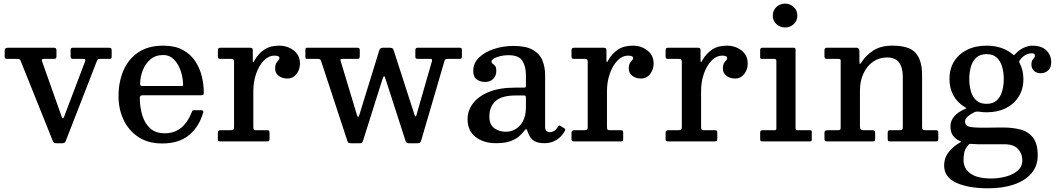

<svg xmlns="http://www.w3.org/2000/svg" viewBox="-20 -785 5862 1066"><path d="M345 -161 451.5 -441.5Q455.5 -451.5 452.8 -454.8Q450 -458 437.5 -458H385Q372 -458 372 -472.5V-506.5Q372 -520 384 -520H583Q593 -520 596.5 -517Q600 -514 600 -503.5V-470Q600 -462 596.8 -460Q593.5 -458 585.5 -458H535Q524.5 -458 522.2 -454.8Q520 -451.5 517 -444L344 0.5Q340 10.5 323.5 10.5H295Q278.5 10.5 274.5 1L94.5 -447.5Q91.5 -455 86.5 -456.5Q81.5 -458 71.5 -458H18.5Q6 -458 6 -470V-503Q6 -514 11 -517Q16 -520 26 -520H280Q293.5 -520 293.5 -506V-473.5Q293.5 -462 289.2 -460Q285 -458 273.5 -458H226Q215 -458 213 -454.2Q211 -450.5 214 -443L313.5 -162.5Q319 -147 322 -137.5Q325 -128 329 -128Q332.5 -128 336 -137Q339.5 -146 345 -161Z M638 -250Q638 -330 665.5 -393.8Q693 -457.5 748 -494.5Q803 -531.5 886.5 -531.5Q951.5 -531.5 995 -507.8Q1038.5 -484 1064 -445.2Q1089.5 -406.5 1100.5 -360.8Q1111.5 -315 1111.5 -271Q1111.5 -261 1108 -258.5Q1104.5 -256 1093.5 -256H772Q756 -256 756 -241.5Q756.5 -189 770.2 -144.2Q784 -99.5 814 -72.2Q844 -45 893.5 -45Q950 -45 987 -76.5Q1024 -108 1044 -161Q1046 -166.5 1048 -169.8Q1050 -173 1058 -173H1097.5Q1111 -173 1108.5 -162Q1087 -83.5 1031 -36Q975 11.5 880.5 11.5Q801.5 11.5 747.5 -24.8Q693.5 -61 665.8 -120.5Q638 -180 638 -250ZM772 -307.5H982.5Q992 -307.5 994.2 -309Q996.5 -310.5 996.5 -316.5Q996.5 -340.5 989.8 -368.8Q983 -397 969.8 -422.2Q956.5 -447.5 935.8 -463.5Q915 -479.5 886.5 -479.5Q843.5 -479.5 815.2 -455.5Q787 -431.5 772.8 -395Q758.5 -358.5 758 -321Q758 -313 760.2 -310.2Q762.5 -307.5 772 -307.5Z M1279.5 -438.5Q1279.5 -450.5 1276.5 -454.2Q1273.5 -458 1262 -458H1205Q1194 -458 1191.8 -461.8Q1189.5 -465.5 1189.5 -476.5V-502Q1189.5 -513 1192.5 -516.5Q1195.5 -520 1206 -520H1366Q1375 -520 1379.2 -517.5Q1383.5 -515 1383.5 -505.5V-455Q1383.5 -441.5 1385.5 -440Q1387.5 -438.5 1394 -451Q1413 -485.5 1445.8 -508.5Q1478.5 -531.5 1530 -531.5Q1576 -531.5 1610.8 -505Q1645.5 -478.5 1645.5 -432Q1645.5 -399.5 1626.2 -374.2Q1607 -349 1575.5 -349Q1546.5 -349 1527 -364.2Q1507.5 -379.5 1507.5 -404.5Q1507.5 -423.5 1513.5 -433.8Q1519.5 -444 1525.5 -450Q1531.5 -456 1531.5 -462Q1531.5 -469 1525.8 -472.5Q1520 -476 1503.5 -476Q1471 -476 1444.5 -448.5Q1418 -421 1402.2 -376.2Q1386.5 -331.5 1386.5 -280V-82Q1386.5 -70.5 1389 -66.2Q1391.5 -62 1403 -62H1463.5Q1472.5 -62 1474.5 -58.2Q1476.5 -54.5 1476.5 -45V-16Q1476.5 -7 1474.2 -3.5Q1472 0 1463 0H1205Q1197.5 0 1193.5 -1.8Q1189.5 -3.5 1189.5 -11V-48Q1189.5 -62 1204.5 -62H1259Q1270 -62 1274.8 -65.2Q1279.5 -68.5 1279.5 -79.5Z M1977 -153 2086.5 -508Q2090.5 -520 2107.5 -520H2141Q2152.5 -520 2157.2 -518Q2162 -516 2165 -508L2278 -158Q2280.5 -150 2282.2 -144.2Q2284 -138.5 2287 -138.5Q2290 -138.5 2291.8 -144.2Q2293.5 -150 2295.5 -158L2377.5 -443Q2380 -452 2378.2 -455Q2376.5 -458 2365.5 -458H2302Q2293 -458 2289.5 -460.2Q2286 -462.5 2286 -471.5V-506Q2286 -520 2298 -520H2532Q2540.5 -520 2542.5 -516.5Q2544.5 -513 2544.5 -504V-472Q2544.5 -463.5 2541.5 -460.8Q2538.5 -458 2529.5 -458H2469Q2456.5 -458 2453.2 -456Q2450 -454 2447 -444L2318.5 -5Q2315.5 4 2312 7.2Q2308.5 10.5 2296 10.5H2254Q2242.5 10.5 2238.5 8Q2234.5 5.5 2231.5 -3L2122 -342Q2119 -350.5 2117.2 -356Q2115.5 -361.5 2112.5 -361.5Q2108.5 -361.5 2102.5 -342.5L1996 -5Q1993 4 1989.2 7.2Q1985.5 10.5 1973 10.5H1935Q1922.5 10.5 1917 8.8Q1911.5 7 1908.5 -3L1762.5 -447Q1759 -458 1745.5 -458H1685Q1678 -458 1676.8 -461.5Q1675.5 -465 1675.5 -471.5V-506.5Q1675.5 -513.5 1677 -516.8Q1678.5 -520 1685.5 -520H1962.5Q1972 -520 1974.8 -516.8Q1977.5 -513.5 1977.5 -503.5V-477.5Q1977.5 -466.5 1975.5 -462.2Q1973.5 -458 1962.5 -458H1881.5Q1872.5 -458 1870.8 -456Q1869 -454 1871 -447.5L1960 -152.5Q1962.5 -145.5 1963.5 -141Q1964.5 -136.5 1968 -136.5Q1972 -136.5 1973.2 -141Q1974.5 -145.5 1977 -153Z M2576 -123Q2576 -171.5 2606.2 -211.2Q2636.5 -251 2695.2 -274.8Q2754 -298.5 2840 -298.5H2887Q2895.5 -298.5 2897.8 -300.5Q2900 -302.5 2900 -311.5V-367Q2900 -415.5 2880.5 -447Q2861 -478.5 2804.5 -478.5Q2768.5 -478.5 2738.8 -467.8Q2709 -457 2709 -443.5Q2709 -435 2715.8 -430.8Q2722.5 -426.5 2729 -418.8Q2735.5 -411 2735.5 -391Q2735.5 -364 2718.2 -347Q2701 -330 2673.5 -330Q2647 -330 2627.2 -343.8Q2607.5 -357.5 2607.5 -391.5Q2607.5 -434.5 2639.5 -465.5Q2671.5 -496.5 2722.8 -513.2Q2774 -530 2831 -530Q2901 -530 2939 -507.8Q2977 -485.5 2991.8 -448.8Q3006.5 -412 3006.5 -368.5V-80Q3006.5 -65 3014.2 -58Q3022 -51 3032.5 -51Q3043 -51 3054.8 -57Q3066.5 -63 3079 -83Q3084 -91.5 3090.5 -86.5L3114 -72Q3120.5 -67.5 3117 -60Q3099.5 -26.5 3069.8 -8.2Q3040 10 3004.5 10H3004Q2966.5 10 2947.2 -1.8Q2928 -13.5 2920 -29.8Q2912 -46 2908 -58.5Q2905 -68.5 2901.8 -68.5Q2898.5 -68.5 2891.5 -59.5Q2882.5 -47.5 2865.2 -31Q2848 -14.5 2816.8 -2.2Q2785.5 10 2734 10Q2664.5 10 2620.2 -24.8Q2576 -59.5 2576 -123ZM2697 -138.5Q2697 -92.5 2724.5 -73Q2752 -53.5 2787.5 -53.5Q2835.5 -53.5 2867.8 -89.5Q2900 -125.5 2900 -191V-245Q2900 -255 2890 -255H2844.5Q2765 -255 2731 -223.5Q2697 -192 2697 -138.5Z M3243 -438.5Q3243 -450.5 3240 -454.2Q3237 -458 3225.5 -458H3168.5Q3157.5 -458 3155.2 -461.8Q3153 -465.5 3153 -476.5V-502Q3153 -513 3156 -516.5Q3159 -520 3169.5 -520H3329.5Q3338.5 -520 3342.8 -517.5Q3347 -515 3347 -505.5V-455Q3347 -441.5 3349 -440Q3351 -438.5 3357.5 -451Q3376.5 -485.5 3409.2 -508.5Q3442 -531.5 3493.5 -531.5Q3539.5 -531.5 3574.2 -505Q3609 -478.5 3609 -432Q3609 -399.5 3589.8 -374.2Q3570.5 -349 3539 -349Q3510 -349 3490.5 -364.2Q3471 -379.5 3471 -404.5Q3471 -423.5 3477 -433.8Q3483 -444 3489 -450Q3495 -456 3495 -462Q3495 -469 3489.2 -472.5Q3483.5 -476 3467 -476Q3434.5 -476 3408 -448.5Q3381.5 -421 3365.8 -376.2Q3350 -331.5 3350 -280V-82Q3350 -70.5 3352.5 -66.2Q3355 -62 3366.5 -62H3427Q3436 -62 3438 -58.2Q3440 -54.5 3440 -45V-16Q3440 -7 3437.8 -3.5Q3435.5 0 3426.5 0H3168.5Q3161 0 3157 -1.8Q3153 -3.5 3153 -11V-48Q3153 -62 3168 -62H3222.5Q3233.5 -62 3238.2 -65.2Q3243 -68.5 3243 -79.5Z M3765.5 -438.5Q3765.5 -450.5 3762.5 -454.2Q3759.5 -458 3748 -458H3691Q3680 -458 3677.8 -461.8Q3675.5 -465.5 3675.5 -476.5V-502Q3675.5 -513 3678.5 -516.5Q3681.5 -520 3692 -520H3852Q3861 -520 3865.2 -517.5Q3869.5 -515 3869.5 -505.5V-455Q3869.5 -441.5 3871.5 -440Q3873.5 -438.5 3880 -451Q3899 -485.5 3931.8 -508.5Q3964.5 -531.5 4016 -531.5Q4062 -531.5 4096.8 -505Q4131.5 -478.5 4131.5 -432Q4131.5 -399.5 4112.2 -374.2Q4093 -349 4061.5 -349Q4032.5 -349 4013 -364.2Q3993.5 -379.5 3993.5 -404.5Q3993.5 -423.5 3999.5 -433.8Q4005.5 -444 4011.5 -450Q4017.5 -456 4017.5 -462Q4017.5 -469 4011.8 -472.5Q4006 -476 3989.5 -476Q3957 -476 3930.5 -448.5Q3904 -421 3888.2 -376.2Q3872.5 -331.5 3872.5 -280V-82Q3872.5 -70.5 3875 -66.2Q3877.5 -62 3889 -62H3949.5Q3958.5 -62 3960.5 -58.2Q3962.5 -54.5 3962.5 -45V-16Q3962.5 -7 3960.2 -3.5Q3958 0 3949 0H3691Q3683.5 0 3679.5 -1.8Q3675.5 -3.5 3675.5 -11V-48Q3675.5 -62 3690.5 -62H3745Q3756 -62 3760.8 -65.2Q3765.5 -68.5 3765.5 -79.5Z M4270.5 -698.5Q4270.5 -727 4290.5 -746Q4310.5 -765 4339 -765Q4367 -765 4387 -746Q4407 -727 4407 -698.5Q4407 -670 4387 -651.2Q4367 -632.5 4339 -632.5Q4310.5 -632.5 4290.5 -651.2Q4270.5 -670 4270.5 -698.5ZM4278.5 -458H4211Q4204 -458 4202.2 -460.2Q4200.5 -462.5 4200.5 -469.5V-507Q4200.5 -520 4213 -520H4387Q4397 -520 4397 -509.5V-74Q4397 -62 4407.5 -62H4475Q4482 -62 4484.5 -60.5Q4487 -59 4487 -51.5V-12.5Q4487 -5 4485.5 -2.5Q4484 0 4476.5 0H4215.5Q4207 0 4203.8 -2Q4200.5 -4 4200.5 -12V-47Q4200.5 -57 4204 -59.5Q4207.5 -62 4216.5 -62H4278.5Q4287 -62 4288.8 -64.8Q4290.5 -67.5 4290.5 -75.5V-446Q4290.5 -458 4278.5 -458Z M4634 -458H4570Q4557.5 -458 4557.5 -472.5V-506.5Q4557.5 -520 4570.5 -520H4734.5Q4751.5 -520 4751.5 -501.5V-448.5Q4751.5 -429.5 4754.5 -430Q4757.5 -430.5 4763 -439Q4787.5 -478 4828.8 -504.8Q4870 -531.5 4934.5 -531.5Q5029 -531.5 5064.2 -490.5Q5099.5 -449.5 5099.5 -369V-84.5Q5099.5 -71 5102.2 -66.5Q5105 -62 5118.5 -62H5176Q5184.5 -62 5187 -58.8Q5189.5 -55.5 5189.5 -46.5V-13Q5189.5 -3.5 5185.5 -1.8Q5181.5 0 5172 0H4920.5Q4912 0 4910.2 -3.8Q4908.5 -7.5 4908.5 -16.5V-46.5Q4908.5 -55 4910.8 -58.5Q4913 -62 4921.5 -62H4972.5Q4985 -62 4988.8 -65.2Q4992.5 -68.5 4992.5 -81.5V-357.5Q4992.5 -410.5 4971.5 -438.2Q4950.5 -466 4904.5 -466Q4860 -466 4826.2 -441.8Q4792.5 -417.5 4773.5 -376Q4754.5 -334.5 4754.5 -283V-82.5Q4754.5 -62 4775 -62H4821Q4831.5 -62 4835.2 -59Q4839 -56 4839 -45V-15.5Q4839 -6 4835.8 -3Q4832.5 0 4823.5 0H4572Q4562.5 0 4560 -3.5Q4557.5 -7 4557.5 -16.5V-45.5Q4557.5 -56 4561.8 -59Q4566 -62 4576 -62H4629.5Q4640 -62 4643.8 -64.5Q4647.5 -67 4647.5 -77V-447.5Q4647.5 -454.5 4644.5 -456.2Q4641.5 -458 4634 -458Z M5251.5 -346.5Q5251.5 -402 5277.2 -443.8Q5303 -485.5 5349.5 -508.5Q5396 -531.5 5457.5 -531.5Q5502.5 -531.5 5539.5 -518.8Q5576.5 -506 5603 -483Q5608.5 -478.5 5609.8 -478.8Q5611 -479 5616 -484Q5638.5 -509 5664.5 -520.2Q5690.5 -531.5 5711 -531.5Q5763 -531.5 5789.8 -505Q5816.5 -478.5 5816.5 -438.5Q5816.5 -410 5799.5 -394.2Q5782.5 -378.5 5758 -378.5Q5734 -378.5 5720.2 -392.5Q5706.5 -406.5 5706.5 -426Q5706.5 -442 5711.2 -450Q5716 -458 5721 -463Q5726 -468 5726 -475.5Q5726 -489 5708.5 -489Q5692 -489 5674.5 -480.2Q5657 -471.5 5642.5 -451Q5639.5 -446.5 5638.5 -444Q5637.5 -441.5 5640.5 -436Q5662 -396 5662 -346.5Q5662 -290.5 5636.2 -249Q5610.5 -207.5 5564.5 -184.5Q5518.5 -161.5 5457.5 -161.5Q5436.5 -161.5 5415.5 -165Q5400.5 -167 5389 -161.5Q5368.5 -151.5 5353.2 -138.5Q5338 -125.5 5338 -111.5Q5338 -86.5 5363.2 -81.2Q5388.5 -76 5427.5 -76Q5440 -76 5463.5 -76.2Q5487 -76.5 5511.8 -76.8Q5536.5 -77 5552.5 -77Q5602 -77 5645.2 -66Q5688.5 -55 5715 -21.5Q5741.5 12 5741.5 78.5Q5741.5 136 5707 176.8Q5672.5 217.5 5610.8 239Q5549 260.5 5467.5 260.5Q5356 260.5 5289 229.5Q5222 198.5 5222 135Q5222 90 5248.5 57.8Q5275 25.5 5307.5 8Q5318 2.5 5316.5 1.5Q5315 0.5 5305.5 -4Q5283.5 -14.5 5270.2 -33.5Q5257 -52.5 5257 -84Q5257 -114 5277.2 -138Q5297.5 -162 5333.5 -178Q5346.5 -183.5 5345 -185Q5343.5 -186.5 5333 -193Q5294 -217 5272.8 -256.5Q5251.5 -296 5251.5 -346.5ZM5361.5 -346.5Q5361.5 -311 5370.2 -279.2Q5379 -247.5 5400 -228Q5421 -208.5 5457.5 -208.5Q5493.5 -208.5 5514.5 -228Q5535.5 -247.5 5544.2 -279.2Q5553 -311 5553 -346.5Q5553 -382 5544.2 -413.5Q5535.5 -445 5514.5 -464.8Q5493.5 -484.5 5457.5 -484.5Q5421 -484.5 5400 -464.8Q5379 -445 5370.2 -413.5Q5361.5 -382 5361.5 -346.5ZM5656 106Q5656 68 5631.8 42Q5607.5 16 5559 16H5440Q5423 16 5406 15.8Q5389 15.5 5373 14Q5363 12.5 5358 18.5Q5337.5 39.5 5333.5 62.8Q5329.5 86 5329.5 102Q5329.5 151 5368.2 178.5Q5407 206 5483.5 206Q5525.5 206 5565.2 195.2Q5605 184.5 5630.5 162.2Q5656 140 5656 106Z"/></svg>

Font: Besley* Medium
Style: Regular
Weight: 500
Designer: Owen Earl
Foundry: indestructible type*
Version: Version 3.000; ttfautohint (v1.8.3)